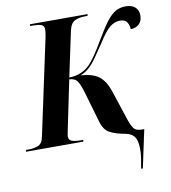

<svg xmlns="http://www.w3.org/2000/svg" viewBox="-126 -804 976 1098"><g transform="rotate(-10 362.0 -255.0)"><path d="M604 210Q610 180 614.5 148.5Q619 117 618 92Q617 47 601.5 26Q586 5 552 -2Q498 -11 463 -29Q428 -47 414 -98L363 -273Q349 -321 335.5 -342Q322 -363 288 -365L230 -85Q228 -72 225.5 -62Q223 -52 223 -44Q223 -23 241.5 -16.5Q260 -10 293 -10H307L305 0H-28L-25 -10H-11Q20 -10 45 -20Q70 -30 77 -68L197 -629Q200 -644 201 -654Q202 -664 202 -669Q202 -692 184.5 -698Q167 -704 135 -704H120L122 -714H456L454 -704H439Q407 -704 381.5 -693Q356 -682 346 -638L290 -375Q328 -376 358 -388.5Q388 -401 413 -427Q426 -440 447.5 -470.5Q469 -501 503 -559Q540 -622 567 -657Q594 -692 619.5 -706Q645 -720 678 -720Q715 -720 733.5 -701.5Q752 -683 752 -655Q752 -623 733.5 -605Q715 -587 684 -586Q684 -607 673 -626Q662 -645 632 -645Q600 -645 572.5 -623Q545 -601 508 -542Q476 -494 452.5 -460.5Q429 -427 406 -406.5Q383 -386 355 -376Q423 -372 459.5 -345.5Q496 -319 517 -258L576 -79Q587 -46 600 -28Q613 -10 647 -10H661L614 210Z"/></g></svg>

Font: Noto Serif Display SemiCondensed
Style: Bold Italic
Weight: 700
Width: 4
Italic angle: -12°
Designer: Monotype Design Team
Foundry: Monotype Imaging Inc.
Version: Version 2.009